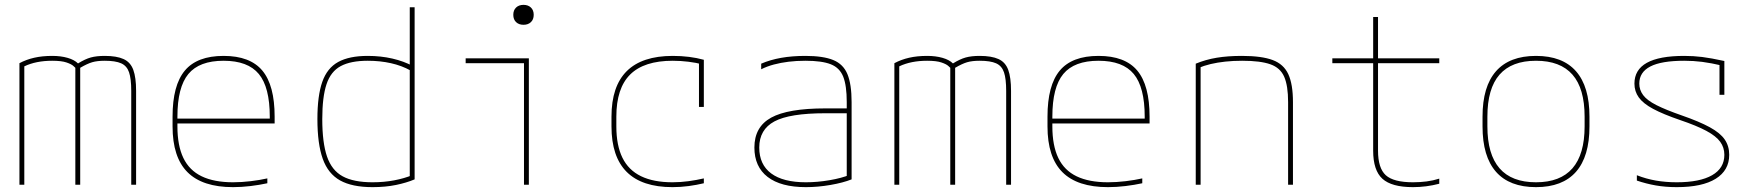

<svg xmlns="http://www.w3.org/2000/svg" viewBox="-20 -760 7240 790"><path d="M60 0V-500Q88 -515 121 -522.5Q154 -530 195 -530Q230 -530 258 -522Q286 -514 301 -499Q330 -517 353.5 -523.5Q377 -530 411 -530Q460 -530 488.5 -517Q517 -504 528.5 -472.5Q540 -441 540 -386V0H520V-386Q520 -436 511 -462.5Q502 -489 478.5 -499.5Q455 -510 411 -510Q380 -510 359.5 -504Q339 -498 310 -481V0H290V-481Q290 -481 282 -488.5Q274 -496 253.5 -503Q233 -510 195 -510Q128 -510 80 -487V0Z M939 10Q813 10 751.5 -51.5Q690 -113 690 -240V-280Q690 -409 740.5 -469.5Q791 -530 900 -530Q1009 -530 1059.5 -469.5Q1110 -409 1110 -280V-252H700V-272H1100L1090 -262V-280Q1090 -401 1045 -455.5Q1000 -510 900 -510Q800 -510 755 -455.5Q710 -401 710 -280V-240Q710 -161 734.5 -110Q759 -59 810 -34.5Q861 -10 939 -10Q974 -10 1011.5 -14.5Q1049 -19 1080 -26V-6Q1048 1 1011 5.5Q974 10 939 10Z M1513 10Q1429 10 1379.5 -17.5Q1330 -45 1308 -106.5Q1286 -168 1286 -270Q1286 -366 1306 -423Q1326 -480 1371.5 -505Q1417 -530 1493 -530Q1547 -530 1594.5 -519Q1642 -508 1679 -488L1669 -470Q1633 -490 1588.5 -500Q1544 -510 1493 -510Q1423 -510 1382 -488Q1341 -466 1323.5 -413.5Q1306 -361 1306 -270Q1306 -173 1325.5 -116Q1345 -59 1390 -34.5Q1435 -10 1513 -10Q1560 -10 1602 -18Q1644 -26 1678 -40L1666 -22V-730H1686V-22Q1653 -8 1609.5 1Q1566 10 1513 10Z M2136 0V-500H1896V-520H2156V0ZM2134 -658Q2115 -658 2103.5 -669Q2092 -680 2092 -699Q2092 -718 2103.5 -729Q2115 -740 2134 -740Q2153 -740 2164.5 -729Q2176 -718 2176 -699Q2176 -680 2164.5 -669Q2153 -658 2134 -658Z M2747 10Q2496 10 2496 -240V-280Q2496 -530 2748 -530Q2818 -530 2876 -514V-320H2856V-508L2871 -495Q2845 -502 2812.5 -506Q2780 -510 2748 -510Q2630 -510 2573 -453.5Q2516 -397 2516 -280V-240Q2516 -162 2541 -111Q2566 -60 2617.5 -35Q2669 -10 2747 -10Q2780 -10 2813 -14.5Q2846 -19 2876 -26V-6Q2847 1 2814 5.5Q2781 10 2747 10Z M3296 10Q3193 10 3138.5 -32Q3084 -74 3084 -153Q3084 -238 3153 -276Q3222 -314 3376 -314H3474V-294H3376Q3229 -294 3166.5 -260.5Q3104 -227 3104 -153Q3104 -83 3153 -46.5Q3202 -10 3296 -10Q3343 -10 3393 -18.5Q3443 -27 3477 -41L3464 -27V-340Q3464 -408 3449.5 -444.5Q3435 -481 3398.5 -495.5Q3362 -510 3294 -510Q3257 -510 3224.5 -506Q3192 -502 3164 -494.5Q3136 -487 3112 -475V-498Q3149 -514 3194 -522Q3239 -530 3294 -530Q3367 -530 3408.5 -513Q3450 -496 3467 -454.5Q3484 -413 3484 -340V-22Q3449 -8 3397 1Q3345 10 3296 10Z M3660 0V-500Q3688 -515 3721 -522.5Q3754 -530 3795 -530Q3830 -530 3858 -522Q3886 -514 3901 -499Q3930 -517 3953.5 -523.5Q3977 -530 4011 -530Q4060 -530 4088.5 -517Q4117 -504 4128.5 -472.5Q4140 -441 4140 -386V0H4120V-386Q4120 -436 4111 -462.5Q4102 -489 4078.5 -499.5Q4055 -510 4011 -510Q3980 -510 3959.5 -504Q3939 -498 3910 -481V0H3890V-481Q3890 -481 3882 -488.5Q3874 -496 3853.5 -503Q3833 -510 3795 -510Q3728 -510 3680 -487V0Z M4539 10Q4413 10 4351.5 -51.5Q4290 -113 4290 -240V-280Q4290 -409 4340.5 -469.5Q4391 -530 4500 -530Q4609 -530 4659.5 -469.5Q4710 -409 4710 -280V-252H4300V-272H4700L4690 -262V-280Q4690 -401 4645 -455.5Q4600 -510 4500 -510Q4400 -510 4355 -455.5Q4310 -401 4310 -280V-240Q4310 -161 4334.5 -110Q4359 -59 4410 -34.5Q4461 -10 4539 -10Q4574 -10 4611.5 -14.5Q4649 -19 4680 -26V-6Q4648 1 4611 5.5Q4574 10 4539 10Z M4900 -498Q4941 -515 4986.5 -522.5Q5032 -530 5090 -530Q5171 -530 5216.5 -513Q5262 -496 5281 -454.5Q5300 -413 5300 -340V0H5280V-340Q5280 -407 5264 -444Q5248 -481 5207 -495.5Q5166 -510 5091 -510Q5054 -510 5021.5 -506.5Q4989 -503 4961.5 -496.5Q4934 -490 4908 -479L4920 -494V0H4900Z M5794 10Q5706 10 5668 -24.5Q5630 -59 5630 -140V-500H5462V-520H5630V-690H5650V-520H5902V-500H5650V-140Q5650 -68 5682 -39Q5714 -10 5794 -10Q5823 -10 5850 -13.5Q5877 -17 5902 -25V-4Q5875 3 5848 6.5Q5821 10 5794 10Z M6300 10Q6191 10 6135.5 -53Q6080 -116 6080 -240V-280Q6080 -404 6135.5 -467Q6191 -530 6300 -530Q6409 -530 6464.5 -467Q6520 -404 6520 -280V-240Q6520 -116 6464.5 -53Q6409 10 6300 10ZM6300 -10Q6400 -10 6450 -67.5Q6500 -125 6500 -240V-280Q6500 -396 6450 -453Q6400 -510 6300 -510Q6200 -510 6150 -453Q6100 -396 6100 -280V-240Q6100 -125 6150 -67.5Q6200 -10 6300 -10Z M6879 10Q6833 10 6793 3Q6753 -4 6715 -17V-39Q6753 -24 6793.5 -17Q6834 -10 6879 -10Q6974 -10 7024.5 -39Q7075 -68 7075 -123Q7075 -153 7058 -176.5Q7041 -200 7001 -221.5Q6961 -243 6893 -266Q6823 -290 6782 -312Q6741 -334 6723 -359Q6705 -384 6705 -416Q6705 -473 6756 -501.5Q6807 -530 6910 -530Q6948 -530 6984 -525.5Q7020 -521 7075 -509V-370H7055V-509L7071 -489Q7019 -501 6983.5 -505.5Q6948 -510 6910 -510Q6816 -510 6770.5 -486.5Q6725 -463 6725 -416Q6725 -390 6741 -368.5Q6757 -347 6795.5 -327.5Q6834 -308 6900 -285Q6972 -260 7015 -236.5Q7058 -213 7076.5 -186Q7095 -159 7095 -123Q7095 -59 7039.5 -24.5Q6984 10 6879 10Z"/></svg>

Font: M PLUS Code Latin Expanded Thin
Style: Regular
Weight: 250
Width: 7
Designer: Coji Morishita
Foundry: UNDERFOREST DESIGN
Version: Version 1.002; ttfautohint (v1.8.3)